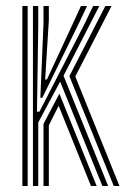

<svg xmlns="http://www.w3.org/2000/svg" viewBox="-20 -620 448 640"><path d="M89.8 0V-600H107.5V-531.2L103.2 -247.8H111.5L258.5 -533.8L290.5 -600H311L191.8 -367.5L340.5 0H321.2L180.5 -348L107.5 -211.8V0ZM54.5 0V-600H72.2V0ZM125 0V-207L178 -307.8L302.2 0H283.2L175.5 -267.5L142.8 -202.2V0ZM359.2 0 211.2 -366.2 331.2 -600H351.8L231 -365L378.2 0ZM114.5 -294 125 -541.5V-600H142.8V-552L130.5 -355.2H136.5L229.2 -555L249.8 -600H270.2L244.5 -545.5L121 -294Z"/></svg>

Font: Big Shoulders Inline Text Thin Medium
Style: Regular
Weight: 500
Version: Version 2.002